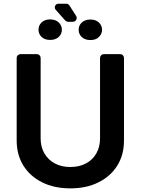

<svg xmlns="http://www.w3.org/2000/svg" viewBox="-20 -1025 774 1056"><path d="M211.3 -22.4Q145.2 -55.4 108.3 -114.7Q71.7 -174.4 71.7 -252.1V-706.7Q71.7 -715.2 77.9 -721.2Q84.2 -727.3 92.7 -727.3H182.9Q191.4 -727.3 197.4 -721.2Q203.5 -715.2 203.5 -706.7V-263.1Q203.5 -218 223.7 -182.2Q244 -146.7 280.2 -126.8Q317.1 -106.5 366.8 -106.5Q417.3 -106.5 453.8 -126.8Q490.8 -146.7 510.3 -182.2Q530.2 -217.3 530.2 -263.1V-706.7Q530.2 -715.2 536.4 -721.2Q542.6 -727.3 551.1 -727.3H641.3Q649.9 -727.3 655.9 -721.2Q661.9 -715.2 661.9 -706.7V-252.1Q661.9 -173.7 625.4 -114.7Q588.4 -55.4 522 -22.4Q456.3 11 366.8 11Q277.7 11 211.3 -22.4ZM255 -918.3Q285.2 -918.3 302.7 -901.8Q320.3 -885.3 320.3 -861.5Q320.3 -837.4 302.7 -821.4Q285.2 -805.4 255.7 -805.4Q225.9 -805.4 208.8 -821.7Q191.8 -838.1 191.8 -861.5Q191.8 -885.3 209 -901.8Q226.2 -918.3 255 -918.3ZM477.3 -917.6Q506.7 -917.6 524 -901.1Q541.2 -884.6 541.2 -861.5Q541.2 -838.4 524.3 -821.6Q507.5 -804.7 477.3 -804.7Q447.8 -804.7 430 -821Q412.3 -837.4 412.6 -861.2Q412.3 -884.9 430 -901.3Q447.8 -917.6 477.3 -917.6ZM343.8 -1004.6H301.5Q292.6 -1004.6 286.9 -998.6Q281.3 -992.5 281.3 -984.4Q281.3 -976.6 286.9 -970.5L338.8 -912.3Q345.9 -905.2 354 -905.2H381Q389.9 -905.2 396 -911.6Q402 -918 402 -926.5Q402 -932.5 398.8 -937.1L361.5 -995.4Q355.1 -1004.6 343.8 -1004.6Z"/></svg>

Font: DeltaSans SemiBold
Style: Regular
Weight: 600
Designer: Rasmus Andersson
Foundry: rsms
Version: Version 3.012